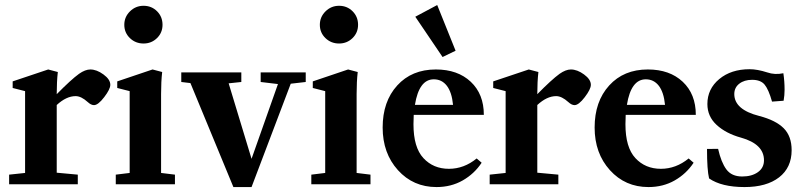

<svg xmlns="http://www.w3.org/2000/svg" viewBox="-20 -739 3224 770"><path d="M16.6 0V-38.6L80.6 -45.4V-373.5L30.8 -386.2V-412.6L173.3 -460.4L211.9 -450.2Q207.5 -411.6 207.5 -362.3V-361.3Q265.1 -419.9 296.9 -442.9Q321.8 -460.4 342.3 -460.4Q367.7 -460.4 395 -440.4Q422.4 -420.4 422.4 -398.9Q422.4 -381.3 397.9 -349.4Q373.5 -317.4 356.9 -317.4Q345.2 -317.4 332 -329.6Q305.7 -353.5 283.2 -353.5Q246.1 -353.5 207.5 -317.9V-46.4L292 -38.6V0Z M555.7 -564.5Q523.4 -564.5 501 -586.2Q478.5 -607.9 478.5 -639.6Q478.5 -670.9 501.2 -693.4Q523.9 -715.8 555.7 -715.8Q587.9 -715.8 609.9 -693.8Q631.8 -671.9 631.8 -639.6Q631.8 -607.9 609.6 -586.2Q587.4 -564.5 555.7 -564.5ZM444.3 0V-38.6L500 -45.4V-373.5L450.2 -386.2V-412.6L591.8 -460.4L630.4 -450.2Q626 -411.6 626 -362.3V-45.4L681.6 -38.6V0Z M916 11.2 743.7 -405.8 707 -410.2V-448.7H947.8V-410.2L897 -404.8L988.8 -102.1L1094.7 -401.9L1025.4 -410.2V-448.7H1206.1V-410.2L1146 -403.3L988.8 11.2Z M1339.8 -564.5Q1307.6 -564.5 1285.2 -586.2Q1262.7 -607.9 1262.7 -639.6Q1262.7 -670.9 1285.4 -693.4Q1308.1 -715.8 1339.8 -715.8Q1372.1 -715.8 1394 -693.8Q1416 -671.9 1416 -639.6Q1416 -607.9 1393.8 -586.2Q1371.6 -564.5 1339.8 -564.5ZM1228.5 0V-38.6L1284.2 -45.4V-373.5L1234.4 -386.2V-412.6L1376 -460.4L1414.6 -450.2Q1410.2 -411.6 1410.2 -362.3V-45.4L1465.8 -38.6V0Z M1754.9 -510.3 1645.5 -671.9 1733.4 -718.8 1807.1 -535.6ZM1730.5 11.2Q1637.2 11.2 1575.9 -56.6Q1514.6 -124.5 1514.6 -227.5Q1514.6 -332 1573 -396.2Q1631.3 -460.4 1728 -460.4Q1815.4 -460.4 1867.9 -411.1Q1920.4 -361.8 1920.4 -278.3H1639.2Q1638.2 -252.9 1638.2 -240.7Q1638.2 -147.9 1678 -105Q1717.8 -62 1780.3 -62Q1840.8 -62 1891.6 -103.5L1911.6 -86.4Q1882.3 -42 1835.7 -15.4Q1789.1 11.2 1730.5 11.2ZM1719.7 -420.9Q1660.6 -420.9 1644 -318.4H1796.9Q1792 -369.1 1772 -395Q1752 -420.9 1719.7 -420.9Z M1943.8 0V-38.6L2007.8 -45.4V-373.5L1958 -386.2V-412.6L2100.6 -460.4L2139.2 -450.2Q2134.8 -411.6 2134.8 -362.3V-361.3Q2192.4 -419.9 2224.1 -442.9Q2249 -460.4 2269.5 -460.4Q2294.9 -460.4 2322.3 -440.4Q2349.6 -420.4 2349.6 -398.9Q2349.6 -381.3 2325.2 -349.4Q2300.8 -317.4 2284.2 -317.4Q2272.5 -317.4 2259.3 -329.6Q2232.9 -353.5 2210.4 -353.5Q2173.3 -353.5 2134.8 -317.9V-46.4L2219.2 -38.6V0Z M2580.6 11.2Q2487.3 11.2 2426 -56.6Q2364.7 -124.5 2364.7 -227.5Q2364.7 -332 2423.1 -396.2Q2481.4 -460.4 2578.1 -460.4Q2665.5 -460.4 2718 -411.1Q2770.5 -361.8 2770.5 -278.3H2489.3Q2488.3 -252.9 2488.3 -240.7Q2488.3 -147.9 2528.1 -105Q2567.9 -62 2630.4 -62Q2690.9 -62 2741.7 -103.5L2761.7 -86.4Q2732.4 -42 2685.8 -15.4Q2639.2 11.2 2580.6 11.2ZM2569.8 -420.9Q2510.7 -420.9 2494.1 -318.4H2647Q2642.1 -369.1 2622.1 -395Q2602.1 -420.9 2569.8 -420.9Z M2965.8 11.2Q2874 11.2 2823.7 -23.4Q2815.4 -57.6 2815.4 -141.6L2859.9 -142.1Q2872.1 -87.9 2893.1 -59.6Q2914.1 -31.2 2956.5 -31.2Q2995.1 -31.2 3019.5 -48.6Q3043.9 -65.9 3043.9 -96.2Q3043.9 -161.1 2951.7 -187Q2891.6 -203.6 2854.2 -237.8Q2816.9 -272 2816.9 -321.8Q2816.9 -382.3 2864.5 -421.9Q2912.1 -461.4 2986.3 -461.4Q3017.1 -461.4 3056.6 -448.7Q3087.4 -438 3121.6 -445.3Q3126.5 -412.6 3126.5 -378.9Q3126.5 -356.9 3122.6 -335L3076.2 -331.5Q3062.5 -379.9 3046.6 -399.4Q3030.8 -418.9 2996.1 -418.9Q2964.8 -418.9 2944.8 -403.3Q2924.8 -387.7 2924.8 -361.8Q2924.8 -299.3 3024.9 -273.9Q3090.8 -256.8 3122.8 -224.9Q3154.8 -192.9 3154.8 -136.7Q3154.8 -66.9 3104.5 -27.8Q3054.2 11.2 2965.8 11.2Z"/></svg>

Font: Elstob 8pt
Style: Bold
Weight: 700
Designer: Peter S. Baker
Version: Version 1.015